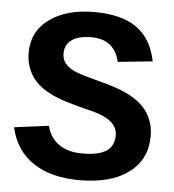

<svg xmlns="http://www.w3.org/2000/svg" viewBox="-50 -716 700 772"><g transform="rotate(5 300.0 -329.5)"><path d="M568.8 -190.9Q568.8 -97.2 497.3 -43.7Q425.8 9.8 298.3 9.8Q183.6 9.8 111.3 -38.6Q39.1 -86.9 18.6 -179.2L157.7 -197.3Q168.9 -151.4 204.6 -124.8Q240.2 -98.1 302.2 -98.1Q366.7 -98.1 397.7 -118.7Q428.7 -139.2 428.7 -182.6Q428.7 -214.8 401.4 -237.1Q374 -259.3 321.8 -272Q216.8 -297.4 173.6 -316.2Q130.4 -335 104.5 -358.4Q78.6 -381.8 64.7 -413.3Q50.8 -444.8 50.8 -483.9Q50.8 -569.3 119.4 -619.1Q188 -668.9 300.3 -668.9Q409.7 -668.9 471.2 -625.7Q532.7 -582.5 550.8 -491.7L411.1 -477.5Q389.6 -566.9 297.4 -566.9Q245.6 -566.9 218.3 -547.6Q190.9 -528.3 190.9 -492.2Q190.9 -468.3 204.1 -452.4Q217.3 -436.5 240 -425.5Q262.7 -414.6 332.5 -396.5Q424.3 -374 473.6 -346.4Q522.9 -318.8 545.9 -279.8Q568.8 -240.7 568.8 -190.9Z"/></g></svg>

Font: Cousine
Style: Bold
Weight: 700
Monospace: yes
Designer: Steve Matteson
Foundry: Ascender Corporation
Version: Version 1.20